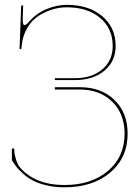

<svg xmlns="http://www.w3.org/2000/svg" viewBox="-20 -783 580 805"><path d="M210 -407.7V-417.5H313.5Q404.3 -417.5 459.7 -364Q515.1 -310.5 515.1 -222.7Q515.1 -121.6 442.1 -59.6Q369.1 2.4 250 2.4Q210 2.4 175.3 -5.9Q140.6 -14.2 118.7 -25.6Q96.7 -37.1 77.6 -54Q58.6 -70.8 49.3 -83Q40 -95.2 30.8 -109.9Q29.8 -111.8 29.8 -112.3V-160.2H40V-148.9Q40 -136.2 47.1 -114.3Q54.2 -92.3 63.5 -81.5Q127.4 -7.3 250 -7.3Q363.3 -7.3 432.9 -66.7Q502.4 -126 502.4 -222.7Q502.4 -305.7 450.4 -356.7Q398.4 -407.7 313.5 -407.7ZM210 -447.3V-455.1H293.9Q365.2 -455.1 408.9 -492.2Q452.6 -529.3 452.6 -589.8Q452.6 -663.6 399.7 -708Q346.7 -752.4 259.8 -752.4Q229.5 -752.4 199.5 -743.4Q169.4 -734.4 141.8 -716.6Q114.3 -698.7 95 -667Q75.7 -635.3 71.3 -594.7L69.8 -580.1Q69.8 -576.7 65.9 -576.7Q62 -576.7 62 -580.1L68.8 -759.8H77.1Q76.7 -744.1 75.9 -724.1Q75.2 -704.1 75.2 -700.7Q75.2 -677.7 82.5 -677.7Q89.4 -677.7 101.6 -691.9Q131.8 -726.6 174.8 -744.6Q217.8 -762.7 259.8 -762.7Q352.1 -762.7 408.4 -715.3Q464.8 -668 464.8 -589.8Q464.8 -525.9 417.7 -486.6Q370.6 -447.3 293.9 -447.3Z"/></svg>

Font: ZnikomitNo25
Style: Regular
Weight: 100
Designer: gluk
Foundry: gluk
Version: Version 0.56